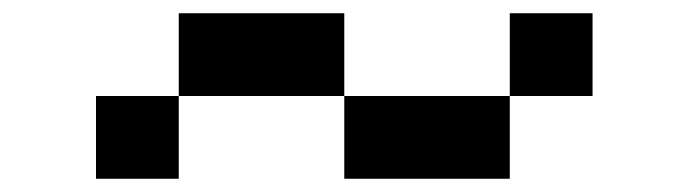

<svg xmlns="http://www.w3.org/2000/svg" viewBox="-20 -645 1040 290"><path d="M125 -500V-375H250V-625H500V-375H750V-625H875V-500Z"/></svg>

Font: Picon
Style: Regular
Weight: 400
Designer: yne
Foundry: yne
Version: Version 21.02.27; git-deadbeef-release